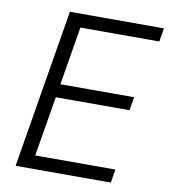

<svg xmlns="http://www.w3.org/2000/svg" viewBox="-82 -798 764 867"><g transform="rotate(10 300.0 -364.0)"><path d="M47.9 0 168.5 -727.5H599.6L589.4 -665.5H227.5L183.1 -397.9H521L510.7 -336.4H172.9L127 -61.5H494.6L484.4 0Z"/></g></svg>

Font: Inter 17pt Light
Style: Italic
Weight: 300
Italic angle: -9.3988°
Version: Version 4.001;git-66647c0bb